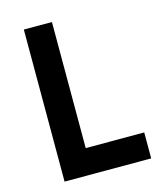

<svg xmlns="http://www.w3.org/2000/svg" viewBox="-107 -777 711 854"><g transform="rotate(-15 249.0 -350.0)"><path d="M84 -700.2H213.4V-119.6H482.9V0H84Z"/></g></svg>

Font: Selawik Semibold
Style: Regular
Weight: 600
Designer: Aaron Bell
Foundry: Microsoft Corporation
Version: Version 1.01